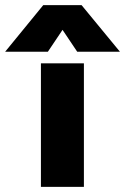

<svg xmlns="http://www.w3.org/2000/svg" viewBox="-121 -726 486 746"><path d="M47 -706H196L345 -525H179L122 -610L65 -525H-101ZM38 -480H205V0H38Z"/></svg>

Font: Readiness
Style: Bold
Weight: 700
Designer: Katatrad Team
Foundry: CadsonDemak
Version: Version 1.00;January 16, 2020;FontCreator 12.0.0.2550 64-bit